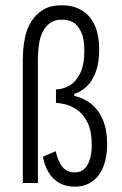

<svg xmlns="http://www.w3.org/2000/svg" viewBox="-20 -690 461 724"><path d="M261 14Q229 14 204 0Q179 -14 163.5 -39.5Q148 -65 142 -99L190 -120Q197 -90 207.5 -72Q218 -54 232 -47Q246 -40 261 -40Q278 -40 289.5 -47Q301 -54 309 -67Q317 -80 321.5 -99.5Q326 -119 326 -143Q326 -197 309.5 -229Q293 -261 270 -276.5Q247 -292 224.5 -297Q202 -302 191 -302V-353Q216 -353 240.5 -366.5Q265 -380 281.5 -412Q298 -444 298 -499Q298 -544 286 -569.5Q274 -595 256 -605.5Q238 -616 215 -616Q187 -616 170 -604Q153 -592 143 -573.5Q133 -555 129 -534.5Q125 -514 124 -495.5Q123 -477 123 -466V0H66V-466Q66 -477 67.5 -501Q69 -525 75.5 -554Q82 -583 98 -609Q114 -635 141.5 -652.5Q169 -670 214 -670Q257 -670 288.5 -651Q320 -632 337 -595Q354 -558 354 -502Q354 -453 341 -418.5Q328 -384 307 -364Q286 -344 260 -336V-328Q295 -321 323 -299Q351 -277 367.5 -239Q384 -201 384 -146Q384 -97 369.5 -61Q355 -25 327.5 -5.5Q300 14 261 14Z"/></svg>

Font: Bricolage Grotesque 24pt Condensed ExtraLight
Style: Regular
Weight: 250
Width: 3
Designer: Mathieu Triay
Foundry: Atelier Triay
Version: Version 1.001;gftools[0.9.33.dev8+g029e19f]